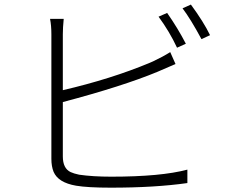

<svg xmlns="http://www.w3.org/2000/svg" viewBox="-20 -825 1040 852"><path d="M804.7 -630.9 765.6 -613.3Q732.4 -684.6 683.6 -751L721.7 -767.6Q769.5 -699.2 804.7 -630.9ZM258.8 -372.1V-130.9Q258.8 -78.1 293 -61.5Q307.6 -54.7 331.1 -49.8Q391.6 -41 473.6 -41Q694.3 -41 811.5 -72.3V-12.7Q668 7.8 471.7 7.8Q369.1 7.8 317.4 -1Q238.3 -14.6 217.8 -62.5Q208 -86.9 208 -120.1V-672.9Q208 -711.9 202.1 -741.2H262.7Q258.8 -701.2 258.8 -672.9V-424.8Q472.7 -474.6 643.6 -545.9Q652.3 -549.8 659.2 -552.7Q701.2 -572.3 735.4 -593.8L758.8 -541Q750 -537.1 729.5 -528.3Q694.3 -512.7 677.7 -505.9Q524.4 -442.4 258.8 -372.1ZM790 -788.1 827.1 -804.7Q883.8 -727.5 912.1 -668.9L874 -651.4Q826.2 -740.2 790 -788.1Z"/></svg>

Font: Taipei Sans TC Beta Light
Style: Regular
Weight: 300
Designer: JT Foundry
Foundry: JT Foundry
Version: Version 1.000